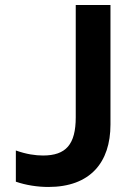

<svg xmlns="http://www.w3.org/2000/svg" viewBox="-20 -734 540 763"><path d="M172 9C339 9 419 -89 419 -239V-714H281V-268C281 -160 242 -116 151 -116C121 -116 85 -121 43 -136V-12C83 2 130 9 172 9Z"/></svg>

Font: Noto Sans Mono ExtraCondensed ExtraBold
Style: Regular
Weight: 800
Width: 2
Designer: Monotype Design Team
Foundry: Monotype Imaging Inc.
Version: Version 2.014